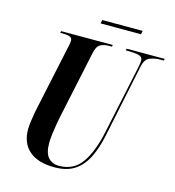

<svg xmlns="http://www.w3.org/2000/svg" viewBox="-121 -932 949 1043"><g transform="rotate(15 353.5 -410.0)"><path d="M280 10Q187 10 138 -32.5Q89 -75 89 -153Q89 -173 93.5 -203Q98 -233 102 -256L182 -631Q186 -649 188 -659.5Q190 -670 190 -677Q190 -694 175.5 -699Q161 -704 136 -704H122L125 -714H415L413 -704H395Q368 -704 348 -693Q328 -682 320 -641L238 -255Q235 -240 230.5 -213.5Q226 -187 222.5 -159Q219 -131 219 -111Q219 -53 242 -28.5Q265 -4 301 -4Q384 -4 429 -67.5Q474 -131 498 -244L581 -635Q586 -660 586 -671Q586 -693 563.5 -698.5Q541 -704 506 -704H491L493 -714H707L705 -704H687Q655 -704 627.5 -693.5Q600 -683 591 -639L506 -230Q491 -157 464.5 -103Q438 -49 394 -19.5Q350 10 280 10ZM321 -810 325 -830H552L548 -810Z"/></g></svg>

Font: Noto Serif Display ExtraCondensed
Style: Bold Italic
Weight: 700
Width: 2
Italic angle: -12°
Designer: Monotype Design Team
Foundry: Monotype Imaging Inc.
Version: Version 2.009